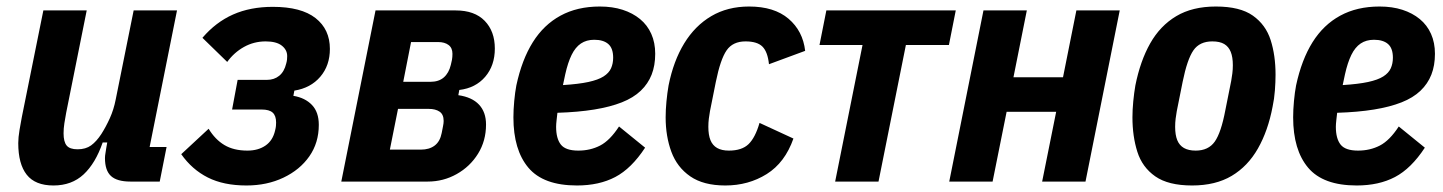

<svg xmlns="http://www.w3.org/2000/svg" viewBox="-20 -557 4427 589"><path d="M113 -525H246L183 -211Q180 -195 177.5 -179Q175 -163 175 -148Q175 -122 184.5 -110.5Q194 -99 218 -99Q243 -99 259.5 -111Q276 -123 291 -146Q305 -168 317 -194.5Q329 -221 335 -252L390 -525H523L439 -106H491L470 0H380Q339 0 320.5 -17Q302 -34 302 -72Q302 -79 303.5 -87Q305 -95 306 -103L309 -120H295Q273 -56 236.5 -22Q200 12 144 12Q88 12 62 -21Q36 -54 36 -118Q36 -135 40 -159Q44 -183 47 -198Z M736 12Q666 12 617.5 -12.5Q569 -37 536 -84L620 -162Q640 -129 668.5 -112Q697 -95 739 -95Q772 -95 794.5 -110.5Q817 -126 824 -157Q826 -165 826.5 -170.5Q827 -176 827 -181Q827 -202 816.5 -211.5Q806 -221 783 -221H692L709 -312H799Q821 -312 836.5 -324.5Q852 -337 858 -362Q860 -369 860.5 -374.5Q861 -380 861 -385Q861 -404 844.5 -417Q828 -430 795 -430Q759 -430 728.5 -413Q698 -396 677 -367L601 -441Q642 -489 695 -512.5Q748 -536 817 -536Q904 -536 948 -501.5Q992 -467 992 -407Q992 -356 962.5 -321.5Q933 -287 883 -279L880 -263Q916 -257 937 -235Q958 -213 958 -174Q958 -119 929 -77.5Q900 -36 849.5 -12Q799 12 736 12Z M1027 0 1132 -525H1378Q1436 -525 1467 -493Q1498 -461 1498 -408Q1498 -356 1468.5 -321.5Q1439 -287 1389 -281L1386 -265Q1428 -259 1449.5 -236Q1471 -213 1471 -175Q1471 -125 1446.5 -85.5Q1422 -46 1381 -23Q1340 0 1292 0ZM1176 -98H1271Q1297 -98 1313.5 -110.5Q1330 -123 1335 -149Q1337 -160 1339 -169.5Q1341 -179 1341 -186Q1341 -206 1328.5 -214.5Q1316 -223 1295 -223H1201ZM1217 -306H1300Q1326 -306 1341.5 -319.5Q1357 -333 1363 -358Q1365 -365 1366.5 -373.5Q1368 -382 1368 -392Q1368 -410 1356 -419Q1344 -428 1324 -428H1241Z M1750 12Q1647 12 1601 -42.5Q1555 -97 1555 -197Q1555 -220 1557.5 -247Q1560 -274 1564 -295Q1581 -374 1614.5 -427.5Q1648 -481 1699.5 -509Q1751 -537 1820 -537Q1859 -537 1890 -527Q1921 -517 1943.5 -498.5Q1966 -480 1978 -453Q1990 -426 1990 -392Q1990 -356 1979 -328Q1968 -300 1945.5 -278.5Q1923 -257 1887.5 -243Q1852 -229 1803 -221Q1754 -213 1690 -211Q1689 -202 1687.5 -189Q1686 -176 1686 -168Q1686 -132 1700.5 -113.5Q1715 -95 1754 -95Q1791 -95 1821 -110.5Q1851 -126 1879 -169L1959 -104Q1917 -40 1867.5 -14Q1818 12 1750 12ZM1803 -435Q1779 -435 1762 -423.5Q1745 -412 1733.5 -388.5Q1722 -365 1714 -329L1707 -296Q1755 -299 1785 -305.5Q1815 -312 1831.5 -322.5Q1848 -333 1854.5 -347.5Q1861 -362 1861 -380Q1861 -409 1846 -422Q1831 -435 1803 -435Z M2205 12Q2138 12 2097.5 -16Q2057 -44 2039.5 -91.5Q2022 -139 2022 -197Q2022 -220 2024.5 -246Q2027 -272 2031 -295Q2046 -370 2079 -424Q2112 -478 2162 -507.5Q2212 -537 2278 -537Q2355 -537 2399 -499.5Q2443 -462 2450 -401L2339 -360Q2335 -398 2319 -414Q2303 -430 2267 -430Q2228 -430 2209 -402.5Q2190 -375 2176 -306L2158 -216Q2156 -205 2154.5 -193Q2153 -181 2153 -168Q2153 -143 2159.5 -127Q2166 -111 2180 -103Q2194 -95 2216 -95Q2256 -95 2276.5 -115Q2297 -135 2310 -180L2414 -132Q2388 -58 2332 -23Q2276 12 2205 12Z M2542 0 2626 -419H2494L2515 -525H2912L2891 -419H2759L2675 0Z M2892 0 2997 -525H3130L3089 -320H3241L3282 -525H3415L3310 0H3177L3220 -214H3068L3025 0Z M3637 12Q3564 12 3524 -16Q3484 -44 3469 -91.5Q3454 -139 3454 -197Q3454 -220 3456.5 -246Q3459 -272 3463 -295Q3478 -370 3508.5 -424Q3539 -478 3588.5 -507.5Q3638 -537 3710 -537Q3784 -537 3823.5 -509Q3863 -481 3878 -434Q3893 -387 3893 -328Q3893 -306 3891 -279.5Q3889 -253 3884 -230Q3870 -156 3839 -101.5Q3808 -47 3758.5 -17.5Q3709 12 3637 12ZM3648 -95Q3687 -95 3706.5 -122.5Q3726 -150 3739 -219L3757 -309Q3759 -320 3760.5 -332Q3762 -344 3762 -357Q3762 -382 3755.5 -398Q3749 -414 3735.5 -422Q3722 -430 3699 -430Q3660 -430 3641 -402.5Q3622 -375 3608 -306L3590 -216Q3588 -205 3586.5 -193Q3585 -181 3585 -168Q3585 -143 3591.5 -127Q3598 -111 3612 -103Q3626 -95 3648 -95Z M4142 12Q4039 12 3993 -42.5Q3947 -97 3947 -197Q3947 -220 3949.5 -247Q3952 -274 3956 -295Q3973 -374 4006.5 -427.5Q4040 -481 4091.5 -509Q4143 -537 4212 -537Q4251 -537 4282 -527Q4313 -517 4335.5 -498.5Q4358 -480 4370 -453Q4382 -426 4382 -392Q4382 -356 4371 -328Q4360 -300 4337.5 -278.5Q4315 -257 4279.5 -243Q4244 -229 4195 -221Q4146 -213 4082 -211Q4081 -202 4079.5 -189Q4078 -176 4078 -168Q4078 -132 4092.5 -113.5Q4107 -95 4146 -95Q4183 -95 4213 -110.5Q4243 -126 4271 -169L4351 -104Q4309 -40 4259.5 -14Q4210 12 4142 12ZM4195 -435Q4171 -435 4154 -423.5Q4137 -412 4125.5 -388.5Q4114 -365 4106 -329L4099 -296Q4147 -299 4177 -305.5Q4207 -312 4223.5 -322.5Q4240 -333 4246.5 -347.5Q4253 -362 4253 -380Q4253 -409 4238 -422Q4223 -435 4195 -435Z"/></svg>

Font: IBM Plex Sans Condensed
Style: Bold Italic
Weight: 700
Width: 3
Italic angle: -11.31°
Designer: Mike Abbink, Paul van der Laan, Pieter van Rosmalen
Foundry: Bold Monday
Version: Version 3.201